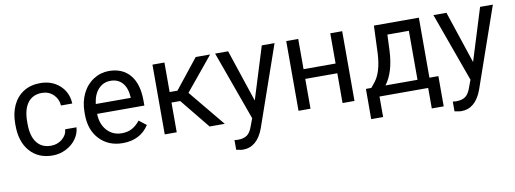

<svg xmlns="http://www.w3.org/2000/svg" viewBox="-60 -878 3840 1432"><g transform="rotate(-10 1860.0 -162.5)"><path d="M280.3 -64Q328.6 -64 364.7 -93.3Q400.9 -122.6 404.8 -166.5H490.2Q487.8 -121.1 459 -80.1Q430.2 -39.1 382.1 -14.6Q334 9.8 280.3 9.8Q172.4 9.8 108.6 -62.3Q44.9 -134.3 44.9 -259.3V-274.4Q44.9 -351.6 73.2 -411.6Q101.6 -471.7 154.5 -504.9Q207.5 -538.1 279.8 -538.1Q368.7 -538.1 427.5 -484.9Q486.3 -431.6 490.2 -346.7H404.8Q400.9 -397.9 366 -430.9Q331.1 -463.9 279.8 -463.9Q210.9 -463.9 173.1 -414.3Q135.3 -364.7 135.3 -271V-253.9Q135.3 -162.6 172.9 -113.3Q210.4 -64 280.3 -64Z M811 9.8Q703.6 9.8 636.2 -60.8Q568.8 -131.3 568.8 -249.5V-266.1Q568.8 -344.7 598.9 -406.5Q628.9 -468.3 682.9 -503.2Q736.8 -538.1 799.8 -538.1Q902.8 -538.1 960 -470.2Q1017.1 -402.3 1017.1 -275.9V-238.3H659.2Q661.1 -160.2 704.8 -112.1Q748.5 -64 815.9 -64Q863.8 -64 897 -83.5Q930.2 -103 955.1 -135.3L1010.3 -92.3Q943.8 9.8 811 9.8ZM799.8 -463.9Q745.1 -463.9 708 -424.1Q670.9 -384.3 662.1 -312.5H926.8V-319.3Q922.9 -388.2 889.6 -426Q856.4 -463.9 799.8 -463.9Z M1286.1 -225.1H1220.2V0H1129.4V-528.3H1220.2V-304.7H1279.3L1457 -528.3H1566.4L1357.4 -274.4L1584 0H1469.2Z M1834.5 -132.3 1957.5 -528.3H2054.2L1841.8 81.5Q1792.5 213.4 1685.1 213.4L1668 211.9L1634.3 205.6V132.3L1658.7 134.3Q1704.6 134.3 1730.2 115.7Q1755.9 97.2 1772.5 47.9L1792.5 -5.9L1604 -528.3H1702.6Z M2566.4 0H2476.1V-225.6H2233.4V0H2142.6V-528.3H2233.4V-299.3H2476.1V-528.3H2566.4Z M2707 -73.7 2738.3 -112.3Q2791 -180.7 2798.3 -317.4L2806.6 -528.3H3147V-73.7H3214.8V155.3H3124.5V0H2755.9V155.3H2665.5L2666 -73.7ZM2814 -73.7H3056.6V-444.8H2894L2888.7 -318.8Q2880.4 -161.1 2814 -73.7Z M3487.8 -132.3 3610.8 -528.3H3707.5L3495.1 81.5Q3445.8 213.4 3338.4 213.4L3321.3 211.9L3287.6 205.6V132.3L3312 134.3Q3357.9 134.3 3383.5 115.7Q3409.2 97.2 3425.8 47.9L3445.8 -5.9L3257.3 -528.3H3356Z"/></g></svg>

Font: Mardoto
Style: Regular
Weight: 400
Designer: Christian Robertson, Vahan Hovhannisyan
Foundry: Google
Version: Version 1.000